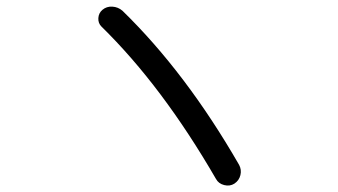

<svg xmlns="http://www.w3.org/2000/svg" viewBox="-20 -661 1040 590"><path d="M643.6 -111.3Q478.5 -396.5 292 -579.1Q281.2 -589.8 282.2 -605.5Q283.2 -621.1 294.9 -630.9Q307.6 -641.6 325.2 -640.6Q342.8 -639.6 356.4 -627.9Q551.8 -437.5 714.8 -154.3Q722.7 -139.6 718.8 -123Q714.8 -106.4 700.2 -96.7Q686.5 -87.9 668.9 -92.3Q651.4 -96.7 643.6 -111.3Z"/></svg>

Font: Rounded-X Mgen+ 2m regular
Style: Regular
Weight: 400
Designer: [Source Han Sans]
Ryoko NISHIZUKA  (kana & ideographs); Paul D. Hunt (Latin, Greek & Cyrillic); Wenlong ZHANG  (bopomofo
Version: Version 1.059.20150602